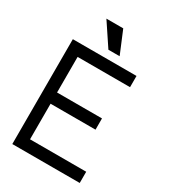

<svg xmlns="http://www.w3.org/2000/svg" viewBox="-211 -982 959 1084"><g transform="rotate(30 268.5 -439.5)"><path d="M463.9 -683.6V-610.4H122.1V-378.4H415V-305.2H122.1V-73.2H488.3V0H48.8V-683.6ZM252.4 -732.4 154.8 -878.9H264.6L325.7 -732.4Z"/></g></svg>

Font: Sanitrixie
Style: Regular
Weight: 400
Designer: Jayvee D. Enaguas (Grand Chaos)
Version: Version 1.1 - 6/9/2013